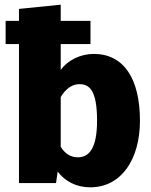

<svg xmlns="http://www.w3.org/2000/svg" viewBox="-20 -781 642 819"><path d="M380 -551C323 -551 269 -524 239 -483V-593H366V-692H239V-761L61 -743V-692H4V-593H61V0H219L226 -49C258 -7 306 18 365 18C498 18 577 -102 577 -266C577 -444 509 -551 380 -551ZM312 -110C282 -110 257 -125 239 -155V-367C261 -404 289 -422 319 -422C362 -422 394 -395 394 -266C394 -148 360 -110 312 -110Z"/></svg>

Font: Fira Sans ExtraBold
Style: Regular
Weight: 800
Designer: bBox Type GmbH & Carrois Corporate GbR & Edenspiekermann AG
Foundry: bBox Type GmbH & Carrois Corporate GbR & Edenspiekermann AG
Version: Version 4.300;PS 004.300;hotconv 1.0.88;makeotf.lib2.5.64775